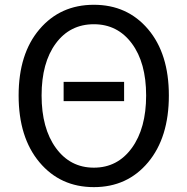

<svg xmlns="http://www.w3.org/2000/svg" viewBox="-20 -767 781 800"><path d="M245.1 -345.7V-425.8H497.1V-345.7ZM57.6 -369.1Q57.6 -543 144.5 -645Q231.4 -747.1 371.1 -747.1Q510.7 -747.1 597.2 -645Q683.6 -543 683.6 -369.1Q683.6 -194.3 597.2 -90.8Q510.7 12.7 371.1 12.7Q231.4 12.7 144.5 -90.8Q57.6 -194.3 57.6 -369.1ZM371.1 -666Q271.5 -666 212.4 -585.9Q153.3 -505.9 153.3 -369.1Q153.3 -232.4 212.9 -150.4Q272.5 -68.4 371.1 -68.4Q469.7 -68.4 529.3 -150.4Q588.9 -232.4 588.9 -369.1Q588.9 -505.9 529.3 -585.9Q469.7 -666 371.1 -666Z"/></svg>

Font: Gen Shin Gothic Regular
Style: Regular
Weight: 400
Designer: [Source Han Sans]
Ryoko NISHIZUKA  (kana & ideographs); Paul D. Hunt (Latin, Greek & Cyrillic); Wenlong ZHANG  (bopomofo
Version: Version 1.002.20150607